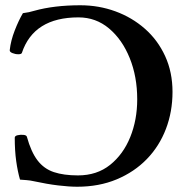

<svg xmlns="http://www.w3.org/2000/svg" viewBox="-20 -696 703 729"><path d="M273 13Q242 13 200.5 8Q159 3 108 -8Q95 -11 82 -12Q69 -13 56 -14Q47 -45 41.5 -84.5Q36 -124 36 -173Q36 -180 46.5 -182.5Q57 -185 68.5 -184Q80 -183 82 -177Q98 -119 122.5 -87Q147 -55 184.5 -42.5Q222 -30 276 -30Q348 -30 398 -70Q448 -110 474.5 -175.5Q501 -241 501 -319Q501 -405 472.5 -475.5Q444 -546 394 -588Q344 -630 278 -630Q108 -630 63 -495Q61 -490 49.5 -490Q38 -490 27 -494.5Q16 -499 17 -506Q21 -542 36 -580.5Q51 -619 67 -646Q91 -649 110 -655Q185 -676 285 -676Q355 -676 418 -653Q481 -630 530 -587Q579 -544 607 -483Q635 -422 635 -347Q635 -272 610 -206.5Q585 -141 537.5 -92Q490 -43 423 -15Q356 13 273 13Z"/></svg>

Font: Junicode
Style: Bold
Weight: 700
Designer: Peter S. Baker
Version: Version 2.100; ttfautohint (v1.8.4)